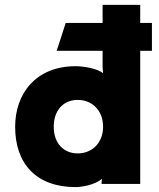

<svg xmlns="http://www.w3.org/2000/svg" viewBox="-20 -753 650 786"><path d="M298 -344C358 -344 402 -300 402 -234C402 -169 358 -125 298 -125C241 -125 200 -166 200 -234C200 -303 241 -344 298 -344ZM42 -234C42 -83 128 13 290 13C312 13 370 4 397 -21L396 -6V0H554V-545H602V-659H554V-733H400V-659H249L212 -545H400V-478L402 -453C381 -472 323 -482 290 -482C125 -482 42 -368 42 -234Z"/></svg>

Font: Kreadon Extra Bold
Style: Regular
Weight: 800
Designer: kohakuno
Foundry: StudioGnu
Version: Version 1.000;Glyphs 3.1.2 (3151)